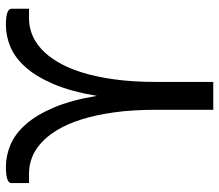

<svg xmlns="http://www.w3.org/2000/svg" viewBox="-67 -695 762 668"><g transform="rotate(-90 314.0 -361.0)"><path d="M11 -702.5Q11 -712 25.5 -716.8Q40 -721.5 67 -721.5Q106.5 -721.5 144.5 -705.5Q182.5 -689.5 215.2 -652.5Q248 -615.5 273.8 -555Q299.5 -494.5 314.5 -405Q329.5 -494.5 355.2 -555Q381 -615.5 413.8 -652.5Q446.5 -689.5 484.2 -705.5Q522 -721.5 561.5 -721.5Q588.5 -721.5 603 -716.8Q617.5 -712 617.5 -702.5V-641H582.5Q556 -641 529.5 -631Q503 -621 478.5 -599Q454 -577 433 -542.2Q412 -507.5 396.5 -458.5Q381 -409.5 372 -345.2Q363 -281 363 -199.5V0H266V-199.5Q266 -281 257 -345.2Q248 -409.5 232.5 -458.5Q217 -507.5 196 -542.2Q175 -577 150.5 -599Q126 -621 99.2 -631Q72.5 -641 46 -641H11Z"/></g></svg>

Font: Lato-Regular
Style: Regular
Weight: 400
Designer: Lukasz Dziedzic with Adam Twardoch and Botio Nikoltchev
Foundry: tyPoland Lukasz Dziedzic
Version: Version 2.015; 2015-08-06; http://www.latofonts.com/